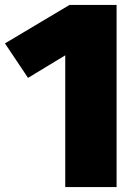

<svg xmlns="http://www.w3.org/2000/svg" viewBox="-20 -754 561 774"><path d="M450 -734H260L0 -579L93 -440L243 -531V0H450Z"/></svg>

Font: Glow Sans SC Normal Heavy
Style: Regular
Weight: 900
Designer: Ryoko NISHIZUKA (kana, bopomofo & ideographs); Paul D. Hunt (Latin, Greek & Cyrillic); Sandoll Communications, Soo-young
Version: Version 0.93